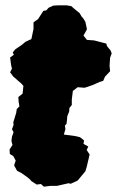

<svg xmlns="http://www.w3.org/2000/svg" viewBox="-20 -674 440 722"><path d="M145 28 134 18 118 20 98 7 93 1 85 -6 61 -23 44 -32 33 -52 39 -70 30 -87 17 -95 16 -112 27 -129 23 -144 25 -160 31 -177 25 -188 31 -204 30 -214 41 -250 43 -264 53 -274 50 -292 49 -309 65 -322 68 -351 60 -360 30 -386 18 -402 25 -416 22 -428 18 -458 32 -468 28 -477 38 -489 63 -506 76 -517 98 -527 106 -565V-590L123 -602L143 -633L154 -635L163 -645L181 -653L200 -654H230L248 -651L258 -642L280 -624L286 -613L293 -605L301 -592L307 -564L294 -540L307 -524L334 -522L361 -515L380 -510L382 -501L396 -484L400 -473L394 -457L392 -427L394 -406L375 -386L368 -370L355 -366L328 -354L298 -344L272 -346L254 -332L250 -300V-279L241 -268L240 -254L233 -237L232 -224L230 -208L224 -202L226 -188L220 -168L265 -162L281 -158L296 -146L294 -133L312 -123L306 -110L317 -93L306 -46L301 -30L272 5L246 17L238 15L194 25H169Z"/></svg>

Font: Winky Rough Black
Style: Italic
Weight: 900
Italic angle: -8.97852°
Designer: Simon Atzbach
Foundry: typofactur
Version: Version 1.206; ttfautohint (v1.8.4.7-5d5b)